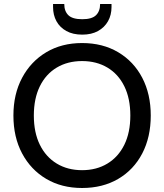

<svg xmlns="http://www.w3.org/2000/svg" viewBox="-20 -927 820 959"><path d="M390 12Q288 12 211 -33.5Q134 -79 90.5 -160.5Q47 -242 47 -350Q47 -457 90.5 -538.5Q134 -620 211 -666Q288 -712 390 -712Q493 -712 570.5 -666Q648 -620 690.5 -538.5Q733 -457 733 -350Q733 -242 690.5 -160.5Q648 -79 570.5 -33.5Q493 12 390 12ZM390 -77Q462 -77 516.5 -110Q571 -143 601 -204Q631 -265 631 -350Q631 -435 601 -496Q571 -557 516.5 -589.5Q462 -622 390 -622Q318 -622 263.5 -589.5Q209 -557 179 -496Q149 -435 149 -350Q149 -265 179 -204Q209 -143 263.5 -110Q318 -77 390 -77ZM391 -754Q344 -754 311.5 -772Q279 -790 262 -821Q245 -852 245 -892V-907H301Q301 -871 321.5 -851Q342 -831 391 -831Q439 -831 459.5 -851Q480 -871 480 -907H537V-892Q537 -852 519.5 -821Q502 -790 469.5 -772Q437 -754 391 -754Z"/></svg>

Font: DM Sans 17pt Medium
Style: Regular
Weight: 500
Version: Version 4.004;gftools[0.9.30]